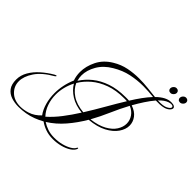

<svg xmlns="http://www.w3.org/2000/svg" viewBox="-225 -1210 1558 1558"><g transform="rotate(45 554.5 -430.5)"><path d="M172 77Q126 77 87 64Q48 51 24.5 19.5Q1 -12 1 -67Q1 -117 28 -163Q55 -209 99 -247.5Q143 -286 193 -315Q205 -321 209 -321Q213 -321 213 -318Q213 -314 203 -307Q109 -253 67.5 -190.5Q26 -128 26 -73Q26 -15 68 25Q110 65 180 65Q218 65 260 52Q289 43 312 27.5Q335 12 356 -10Q328 -48 313.5 -100Q299 -152 299 -209Q299 -255 309 -302Q319 -349 338 -392Q324 -432 324 -476Q324 -543 357.5 -610.5Q391 -678 463 -721Q519 -755 579.5 -767Q640 -779 701 -779Q752 -779 802 -773.5Q852 -768 898 -763Q929 -794 960 -810.5Q991 -827 1023 -827Q1046 -827 1057 -820Q1068 -813 1068 -803Q1068 -790 1053 -776Q1038 -762 1014 -755Q992 -749 967.5 -748Q943 -747 923 -748Q894 -714 865.5 -670.5Q837 -627 812 -582Q865 -564 891 -529Q917 -494 917 -453Q917 -410 887 -366.5Q857 -323 797.5 -291.5Q738 -260 648 -252Q602 -173 544 -105.5Q486 -38 414 7Q442 26 476.5 37.5Q511 49 553 49Q598 49 638 38.5Q678 28 706 11Q734 -6 742 -25Q745 -30 748 -30Q754 -30 751 -20Q742 4 712 23.5Q682 43 640 54Q598 65 553 65Q506 65 467.5 51.5Q429 38 399 16Q365 35 328.5 49Q292 63 251 70Q232 73 212 75Q192 77 172 77ZM934 -760Q998 -757 1026.5 -772.5Q1055 -788 1055 -801Q1055 -816 1031 -816Q1023 -816 1006 -811Q988 -805 970 -792Q952 -779 934 -760ZM360 -411Q393 -463 443.5 -504Q494 -545 565 -569.5Q636 -594 730 -594Q740 -594 750 -594Q760 -594 770 -593Q799 -640 828.5 -680.5Q858 -721 887 -752Q858 -755 828 -757Q798 -759 768 -759Q700 -759 630.5 -744.5Q561 -730 493 -689Q423 -648 387.5 -586.5Q352 -525 352 -465Q352 -438 360 -411ZM574 -264Q623 -342 669.5 -423.5Q716 -505 761 -578Q752 -579 743.5 -579Q735 -579 727 -579Q636 -579 566 -553.5Q496 -528 446.5 -486Q397 -444 366 -392Q387 -343 439 -307.5Q491 -272 574 -264ZM656 -265Q737 -275 788.5 -303.5Q840 -332 864.5 -370.5Q889 -409 889 -448Q889 -486 867 -518.5Q845 -551 804 -568Q764 -494 730.5 -416.5Q697 -339 656 -265ZM382 -21Q432 -65 478 -125Q524 -185 567 -253Q489 -261 436 -294.5Q383 -328 356 -375Q335 -335 324.5 -292.5Q314 -250 314 -209Q314 -155 331 -106Q348 -57 382 -21ZM1073 -875Q1059 -875 1052 -882.5Q1045 -890 1045 -900Q1045 -915 1056 -926.5Q1067 -938 1081 -938Q1094 -938 1101.5 -930.5Q1109 -923 1109 -912Q1109 -898 1097.5 -886.5Q1086 -875 1073 -875ZM964 -875Q950 -875 943 -882.5Q936 -890 936 -900Q936 -915 947 -926.5Q958 -938 972 -938Q985 -938 992.5 -930.5Q1000 -923 1000 -912Q1000 -898 988.5 -886.5Q977 -875 964 -875Z"/></g></svg>

Font: Mea Culpa
Style: Regular
Weight: 400
Designer: Robert E. Leuschke
Foundry: Robert E. Leuschke
Version: Version 1.010; ttfautohint (v1.8.3)